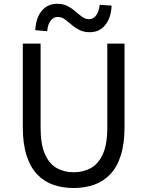

<svg xmlns="http://www.w3.org/2000/svg" viewBox="-20 -959 761 993"><path d="M360.8 13.4Q304.7 13.4 256.8 -2.9Q208.8 -19.2 173.2 -56.1Q137.7 -93 117.8 -153.8Q97.9 -214.5 97.9 -302.4V-733.4H189.9V-299.9Q189.9 -212.2 212.7 -161.4Q235.5 -110.5 274.3 -89.3Q313.1 -68 360.8 -68Q409.8 -68 449 -89.3Q488.3 -110.5 511.7 -161.4Q535 -212.2 535 -299.9V-733.4H624.1V-302.4Q624.1 -214.5 604.3 -153.8Q584.6 -93 548.6 -56.1Q512.7 -19.2 464.6 -2.9Q416.5 13.4 360.8 13.4ZM444.1 -792.4Q412.5 -792.4 389.6 -804.4Q366.7 -816.3 349 -831.9Q331.3 -847.4 314.7 -859.4Q298 -871.3 278.9 -871.3Q257.5 -871.3 242.4 -852.7Q227.3 -834 223.9 -797.6L162.4 -802.9Q165.5 -866.3 195.8 -902.8Q226 -939.4 276.2 -939.4Q307.4 -939.4 330 -927.5Q352.6 -915.5 370.5 -899.7Q388.4 -883.8 404.9 -871.9Q421.4 -859.9 441.1 -859.9Q462.5 -859.9 476.8 -878.9Q491.2 -897.8 495.8 -934.3L557.3 -929.9Q554.2 -865.6 523.9 -829Q493.7 -792.4 444.1 -792.4Z"/></svg>

Font: Noto Sans SC Thin
Style: Regular
Weight: 100
Designer: Ryoko NISHIZUKA 西塚涼子 (kana, bopomofo & ideographs); Paul D. Hunt (Latin, Greek & Cyrillic); Sandoll Communications 산돌커뮤니
Foundry: Adobe
Version: Version 2.004-H2;hotconv 1.0.118;makeotfexe 2.5.65603